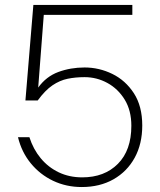

<svg xmlns="http://www.w3.org/2000/svg" viewBox="-20 -743 646 774"><path d="M114.5 -723H513.5V-683H156.5L134 -390Q166 -434.5 215.2 -452.8Q264.5 -471 321 -471Q379.5 -471 432.8 -445Q486 -419 519.8 -367Q553.5 -315 553.5 -237Q553.5 -163 523 -107.2Q492.5 -51.5 437.5 -20.2Q382.5 11 309.5 11Q247 11 194 -14.2Q141 -39.5 104 -84.8Q67 -130 52.5 -190H98.5Q114 -141.5 144.2 -105Q174.5 -68.5 217 -48.2Q259.5 -28 311.5 -28Q401 -28 455.2 -82.5Q509.5 -137 509.5 -236Q509.5 -297.5 482.8 -341.2Q456 -385 413 -408.5Q370 -432 321 -432Q284.5 -432 252.8 -425.5Q221 -419 191.5 -399Q162 -379 132 -338Q132 -338 132 -338Q132 -338 132 -338H82.5Z"/></svg>

Font: Public Sans Thin
Style: Regular
Weight: 100
Designer: The Public Sans project authors (U.S. Web Design System). Libre Franklin designed by Pablo Impallari and Rodrigo Fuenzal
Version: Version 1.008